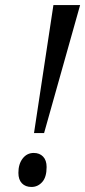

<svg xmlns="http://www.w3.org/2000/svg" viewBox="-20 -734 338 762"><path d="M192 -714H298L155 -206H115ZM53 -48Q53 -83 70 -105Q87 -127 114 -127Q137 -127 151 -112.5Q165 -98 165 -71Q165 -31 147.5 -11.5Q130 8 105 8Q81 8 67 -6.5Q53 -21 53 -48Z"/></svg>

Font: Noto Serif Cond
Style: Italic
Weight: 400
Width: 3
Italic angle: -12°
Designer: Monotype Design Team
Foundry: Monotype Imaging Inc.
Version: Version 1.001